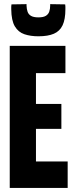

<svg xmlns="http://www.w3.org/2000/svg" viewBox="-20 -926 365 946"><path d="M28 0V-700H302.4V-565.6H157.2V-414H282.4V-291H157.2V-130.6H313.4V0ZM169.2 -747.2Q130.2 -747.2 100.3 -757.3Q70.4 -767.4 53.2 -796Q36 -824.6 35.4 -880.8Q35.4 -886.6 35.4 -892.9Q35.4 -899.2 36.4 -904.4L110.8 -905.6Q110.8 -903.4 110.8 -901.8Q110.8 -900.2 110.8 -897.6Q111.4 -881.4 115.9 -868.2Q120.4 -855 133 -847.7Q145.6 -840.4 169.2 -840.4Q193.4 -840.4 205.8 -848Q218.2 -855.6 222.7 -868.8Q227.2 -882 227.2 -898.2Q227.2 -900.2 227.2 -901.8Q227.2 -903.4 227.2 -905.6L301.2 -904.4Q302.2 -899.2 302.2 -892.9Q302.2 -886.6 302.2 -880.8Q302.2 -830.6 288.4 -801.5Q274.6 -772.4 245.4 -759.8Q216.2 -747.2 169.2 -747.2Z"/></svg>

Font: Georama ExtraCondensed Thin
Style: Regular
Weight: 100
Width: 2
Designer: Jean-Baptiste Levee
Foundry: Production Type
Version: Version 1.001